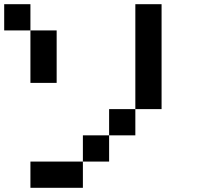

<svg xmlns="http://www.w3.org/2000/svg" viewBox="-20 -895 1040 915"><path d="M0 -750V-875H125V-750ZM125 0V-125H375V0ZM125 -500V-750H250V-500ZM375 -125V-250H500V-125ZM500 -250V-375H625V-250ZM625 -375V-875H750V-375Z"/></svg>

Font: Galmuri7 Regular
Style: Regular
Weight: 400
Designer: Lee Minseo (quiple)
Version: Version 2.399;hotconv 1.1.1;makeotfexe 2.6.0 DEVELOPMENT